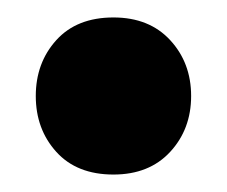

<svg xmlns="http://www.w3.org/2000/svg" viewBox="-20 -378 260 220"><path d="M21 -268Q21 -306 44.5 -332Q68 -358 110 -358Q151 -358 175 -332Q199 -306 199 -268Q199 -230 175 -204Q151 -178 110 -178Q68 -178 44.5 -204Q21 -230 21 -268Z"/></svg>

Font: Baloo Chettan 2
Style: Bold
Weight: 700
Designer: Maithili Shingre, Unnati Kotecha and Ek Type
Foundry: Ek Type
Version: Version 1.640;hotconv 1.0.111;makeotfexe 2.5.65597; ttfautoh